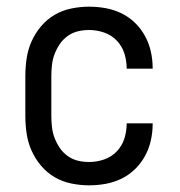

<svg xmlns="http://www.w3.org/2000/svg" viewBox="-20 -548 540 576"><path d="M247 8Q221 8 194 2.5Q167 -3 144 -16.5Q121 -30 103.5 -50.5Q86 -71 75 -95.5Q64 -120 60 -146.5Q56 -173 56 -200V-320Q56 -347 60 -373.5Q64 -400 75 -424.5Q86 -449 103.5 -469.5Q121 -490 144 -503.5Q167 -517 194 -522.5Q221 -528 247 -528Q272 -528 297 -523.5Q322 -519 344.5 -508Q367 -497 385 -479.5Q403 -462 415 -440Q427 -418 432.5 -393.5Q438 -369 438 -344V-342H360V-343Q360 -366 353 -388Q346 -410 330 -426.5Q314 -443 292 -450.5Q270 -458 247 -458Q230 -458 213.5 -454Q197 -450 183 -440Q169 -430 159.5 -416Q150 -402 144 -386.5Q138 -371 136 -354Q134 -337 134 -320V-200Q134 -183 136 -166Q138 -149 144 -133.5Q150 -118 159.5 -104Q169 -90 183 -80Q197 -70 213.5 -66Q230 -62 247 -62Q270 -62 292 -69.5Q314 -77 330 -93.5Q346 -110 353 -132Q360 -154 360 -177V-178H438V-176Q438 -151 432.5 -126.5Q427 -102 415 -80Q403 -58 385 -40.5Q367 -23 344.5 -12Q322 -1 297 3.5Q272 8 247 8Z"/></svg>

Font: Iosevka SS18
Style: Regular
Weight: 400
Monospace: yes
Designer: Belleve Invis
Foundry: Belleve Invis
Version: Version 25.1.1; ttfautohint (v1.8.4)